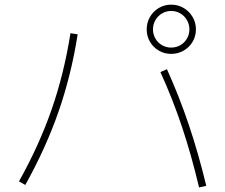

<svg xmlns="http://www.w3.org/2000/svg" viewBox="-20 -821 978 834"><path d="M676.8 -507.8 705.1 -520.5Q758.3 -402.8 800 -279.3Q841.8 -155.8 876 -13.7L844.7 -6.8Q811 -148.9 770.3 -270.8Q729.5 -392.6 676.8 -507.8ZM286.1 -676.8 317.4 -671.9Q289.6 -495.1 234.4 -336.4Q179.2 -177.7 89.8 -17.6L62.5 -33.2Q150.4 -190.4 204.3 -345.7Q258.3 -501 286.1 -676.8ZM617.2 -693.4Q617.2 -722.7 631.3 -747.3Q645.5 -772 669.9 -786.4Q694.3 -800.8 723.6 -800.8Q752.9 -800.8 777.6 -786.4Q802.2 -772 816.7 -747.3Q831.1 -722.7 831.1 -693.4Q831.1 -664.1 816.7 -639.6Q802.2 -615.2 777.6 -601.1Q752.9 -586.9 723.6 -586.9Q694.3 -586.9 669.9 -601.1Q645.5 -615.2 631.3 -639.6Q617.2 -664.1 617.2 -693.4ZM802.7 -693.4Q802.7 -714.8 792.2 -733.4Q781.7 -752 763.4 -762.7Q745.1 -773.4 723.6 -773.4Q702.1 -773.4 683.8 -762.7Q665.5 -752 655 -733.4Q644.5 -714.8 644.5 -693.4Q644.5 -671.9 655 -653.6Q665.5 -635.3 683.8 -624.8Q702.1 -614.3 723.6 -614.3Q745.1 -614.3 763.4 -624.8Q781.7 -635.3 792.2 -653.6Q802.7 -671.9 802.7 -693.4Z"/></svg>

Font: Pretendard JP Thin
Style: Regular
Weight: 100
Designer: Base glyphs from Inter by Rasmus Andersson; Hangeul glyphs from Noto Sans CJK(Source Han Sans) by Jang Soo-young and Kan
Foundry: Kil Hyung-jin
Version: Version 1.309